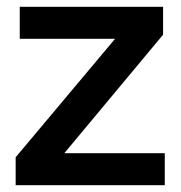

<svg xmlns="http://www.w3.org/2000/svg" viewBox="-20 -544 533 564"><path d="M26 0V-82L318 -430H38V-524H459V-442L169 -94H464V0Z"/></svg>

Font: Raleway
Style: Bold
Weight: 700
Designer: Matt McInerney, Pablo Impallari, Rodrigo Fuenzalida
Foundry: Matt McInerney, Pablo Impallari, Rodrigo Fuenzalida
Version: Version 3.000